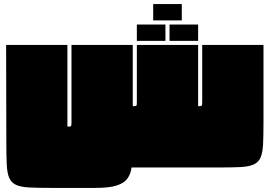

<svg xmlns="http://www.w3.org/2000/svg" viewBox="-20 -820 1320 940"><path d="M970 -600H1270V-225Q1270 -158 1268 -115Q1266 -72 1255.5 -48.5Q1245 -25 1221.5 -14.5Q1198 -4 1155.5 -2Q1113 0 1045 0H624Q620 32 603.5 54.5Q587 77 550.5 88.5Q514 100 447 100H236Q169 100 126 98Q83 96 59.5 85.5Q36 75 25.5 51.5Q15 28 13 -15Q11 -58 11 -125L10 -600H310V-200Q325 -200 327.5 -202.5Q330 -205 330 -220V-600H630V-300Q645 -300 647.5 -302.5Q650 -305 650 -320V-600H950V-300Q964 -300 967 -302.5Q970 -305 970 -320ZM650 -700H790V-620H650ZM810 -700H950V-620H810ZM730 -800H870V-720H730Z"/></svg>

Font: Badeen Display
Style: Regular
Weight: 400
Version: Version 1.000; ttfautohint (v1.8.4.7-5d5b)